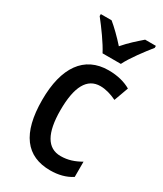

<svg xmlns="http://www.w3.org/2000/svg" viewBox="-195 -841 789 927"><g transform="rotate(30 200.0 -378.0)"><path d="M184 -606H286C308 -651 357 -715 389 -755V-766H329C296 -737 268 -713 235 -675C204 -710 169 -744 142 -766H82V-755C116 -712 162 -649 184 -606ZM247 10C292 10 332 0 366 -22V-107C331 -87 297 -75 256 -75C182 -75 145 -140 145 -267C145 -397 181 -464 255 -464C284 -464 315 -455 346 -440L375 -520C344 -538 303 -550 251 -550C116 -550 44 -447 44 -266C44 -79 114 10 247 10Z"/></g></svg>

Font: Noto Sans Tamil Condensed Medium
Style: Regular
Weight: 500
Width: 3
Designer: Jelle Bosma - Monotype Design Team
Foundry: Monotype Imaging Inc.
Version: Version 2.004